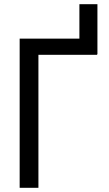

<svg xmlns="http://www.w3.org/2000/svg" viewBox="-20 -895 520 915"><path d="M444.3 -636.7H442.9V-633.8H163.1V0H73.7V-710.9H358.4V-875H444.3Z"/></svg>

Font: RobotoCondensed-Regular
Style: Regular
Weight: 400
Designer: Google
Version: Version 2.001201; 2014